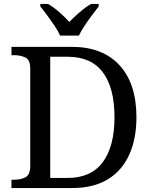

<svg xmlns="http://www.w3.org/2000/svg" viewBox="-20 -951 767 971"><path d="M38 0V-42H51Q85 -42 109 -54.5Q133 -67 133 -114V-604Q133 -648 108.5 -660Q84 -672 51 -672H38V-714H344Q499 -714 584.5 -621Q670 -528 670 -358Q670 -249 633.5 -168.5Q597 -88 525 -44Q453 0 344 0ZM321 -51Q440 -51 499.5 -130.5Q559 -210 559 -358Q559 -507 500 -585.5Q441 -664 322 -664H234V-51ZM284 -771Q274 -794 256 -820.5Q238 -847 219 -873Q200 -899 184 -918V-931H223Q252 -914 280.5 -889Q309 -864 331 -840Q346 -856 364 -872.5Q382 -889 401.5 -904.5Q421 -920 440 -931H479V-918Q464 -899 444.5 -873Q425 -847 407.5 -820.5Q390 -794 379 -771Z"/></svg>

Font: Noto Serif NP Hmong
Style: Regular
Weight: 400
Designer: Dalton Maag Ltd
Foundry: Dalton Maag Ltd
Version: Version 1.001